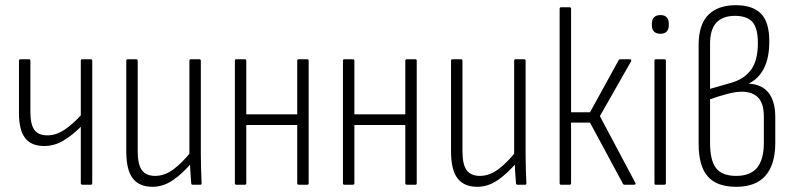

<svg xmlns="http://www.w3.org/2000/svg" viewBox="-20 -711 3057 739"><path d="M297 0Q291 0 291 -6V-223Q258 -190 223.5 -169.5Q189 -149 150 -149Q100 -149 76.5 -180Q53 -211 53 -275V-477Q53 -483 59 -483H92Q97 -483 97 -477V-280Q97 -232 112.5 -211Q128 -190 162 -190Q196 -190 228 -211.5Q260 -233 291 -267V-477Q291 -483 296 -483H329Q335 -483 335 -477V-6Q335 0 329 0Z M567 8Q516 8 491 -24.5Q466 -57 466 -128V-477Q466 -483 471 -483H504Q510 -483 510 -477V-130Q510 -77 526.5 -55.5Q543 -34 577 -34Q614 -34 648 -59.5Q682 -85 718 -130L720 -87Q683 -43 645.5 -17.5Q608 8 567 8ZM722 0Q716 0 716 -6Q714 -29 712.5 -54.5Q711 -80 711 -99L709 -110V-477Q709 -483 714 -483H747Q753 -483 753 -477V-116Q753 -84 754 -57Q755 -30 756 -7Q757 0 751 0Z M1130 0Q1124 0 1124 -6V-477Q1124 -483 1130 -483H1163Q1168 -483 1168 -477V-6Q1168 0 1163 0ZM889 0Q884 0 884 -6V-477Q884 -483 889 -483H922Q928 -483 928 -477V-6Q928 0 922 0ZM921 -230V-271H1133V-230Z M1546 0Q1540 0 1540 -6V-477Q1540 -483 1546 -483H1579Q1584 -483 1584 -477V-6Q1584 0 1579 0ZM1305 0Q1300 0 1300 -6V-477Q1300 -483 1305 -483H1338Q1344 -483 1344 -477V-6Q1344 0 1338 0ZM1337 -230V-271H1549V-230Z M1817 8Q1766 8 1741 -24.5Q1716 -57 1716 -128V-477Q1716 -483 1721 -483H1754Q1760 -483 1760 -477V-130Q1760 -77 1776.5 -55.5Q1793 -34 1827 -34Q1864 -34 1898 -59.5Q1932 -85 1968 -130L1970 -87Q1933 -43 1895.5 -17.5Q1858 8 1817 8ZM1972 0Q1966 0 1966 -6Q1964 -29 1962.5 -54.5Q1961 -80 1961 -99L1959 -110V-477Q1959 -483 1964 -483H1997Q2003 -483 2003 -477V-116Q2003 -84 2004 -57Q2005 -30 2006 -7Q2007 0 2001 0Z M2425 -8Q2427 -5 2426 -2.5Q2425 0 2421 0H2384Q2379 0 2377 -5L2251 -239H2178V-6Q2178 0 2172 0H2139Q2134 0 2134 -6V-677Q2134 -683 2139 -683H2172Q2178 -683 2178 -677V-279H2251L2361 -479Q2363 -483 2368 -483H2405Q2409 -483 2409.5 -480.5Q2410 -478 2409 -475L2289 -264Z M2504 0Q2499 0 2499 -6V-477Q2499 -483 2504 -483H2537Q2543 -483 2543 -477V-6Q2543 0 2537 0ZM2522 -581Q2506 -581 2497.5 -589.5Q2489 -598 2489 -613V-621Q2489 -636 2497.5 -644.5Q2506 -653 2522 -653Q2538 -653 2546 -644.5Q2554 -636 2554 -621V-613Q2554 -598 2546 -589.5Q2538 -581 2522 -581Z M2814 8Q2739 8 2704 -32Q2669 -72 2669 -157V-538Q2669 -616 2706 -653.5Q2743 -691 2812 -691Q2877 -691 2909 -658.5Q2941 -626 2941 -552Q2941 -489 2921 -449Q2901 -409 2863 -390V-389Q2913 -386 2938.5 -353.5Q2964 -321 2964 -260V-161Q2964 -78 2926.5 -35Q2889 8 2814 8ZM2814 -34Q2868 -34 2894 -65.5Q2920 -97 2920 -162V-261Q2920 -313 2898 -335.5Q2876 -358 2835 -358Q2811 -358 2777.5 -349Q2744 -340 2713 -329V-160Q2713 -94 2736 -64Q2759 -34 2814 -34ZM2713 -369 2797 -393Q2846 -408 2871.5 -443.5Q2897 -479 2897 -545Q2897 -604 2875.5 -627Q2854 -650 2809 -650Q2762 -650 2737.5 -624Q2713 -598 2713 -542Z"/></svg>

Font: Sofia Sans Condensed Light
Style: Regular
Weight: 300
Designer: Botio Nikoltchev, Ani Petrova
Foundry: lettersoup
Version: Version 4.101